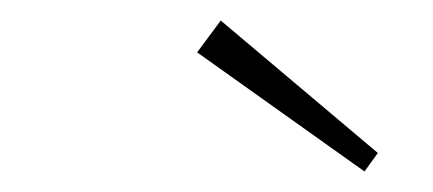

<svg xmlns="http://www.w3.org/2000/svg" viewBox="-20 -798 422 187"><path d="M195 -778 348 -649 335 -631 172 -747Z"/></svg>

Font: Bitter ExtraLight
Style: Italic
Weight: 200
Italic angle: -9°
Designer: Sol Matas, and Bitter project Authors
Foundry: Sol Matas
Version: Version 2.001